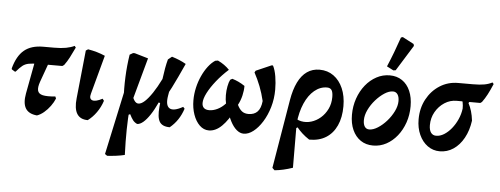

<svg xmlns="http://www.w3.org/2000/svg" viewBox="-58 -901 3392 1302"><g transform="rotate(5 1638.0 -249.5)"><path d="M209.3 7.3Q152.7 2.3 131.4 -33.1Q110.2 -68.5 122.4 -134.5L176 -420.6H282.1L210.9 -222.7Q197 -183.4 202.5 -161.3Q208.1 -139.2 237 -132.6Q266 -126.1 322.6 -131.6L328.3 -118.1Q317.8 -92.1 298.7 -66Q279.7 -40 256.4 -20.4Q233.2 -0.9 209.3 7.3ZM33.9 -275.9 12.8 -288.9 11.4 -295.9Q34.5 -381.8 82.2 -421.2Q129.9 -460.6 211 -460.6H286.5Q332.8 -460.6 366.1 -466.8Q399.4 -473 423.2 -484.9L431.9 -474.2Q412.7 -433.4 397.6 -404.4Q382.6 -375.4 363.4 -349.6L351.5 -341.7H189.9Q148.5 -341.7 124 -337.1Q99.5 -332.6 81.7 -318.7Q63.9 -304.7 39.4 -275.9Z M555.4 9.1Q451.9 9.1 467.6 -133.2L501.2 -460.1L516.2 -469.7Q548.4 -464.2 577.2 -455.9Q606 -447.5 632.8 -435.7L561.5 -171.9Q551.2 -136.2 573.9 -128Q596.7 -119.8 643.3 -144.5L653.5 -131Q639.2 -87.3 613.6 -51.2Q588.1 -15.1 555.4 9.1Z M891.1 5.6Q873.3 -2.5 862.2 -16.6Q851.2 -30.8 838.5 -56.4L774.9 -27L839 -202.9Q856.4 -132.8 887.5 -132.8Q906.9 -132.8 930.5 -154.3Q954 -175.8 981 -216Q1007.9 -256.2 1036 -313Q1041.2 -353.5 1047.4 -387.4Q1053.6 -421.3 1061.1 -448.4L1087.3 -469.3Q1116.2 -460.4 1139.2 -450.7Q1162.3 -441 1183.9 -428.4Q1138.4 -327.8 1105 -261.6Q1071.6 -195.4 1040.5 -147.4L1024.3 -152.3Q1001.5 -102.4 978 -67Q954.5 -31.6 932.5 -13Q910.5 5.6 891.1 5.6ZM707.5 238.6 692.1 227.6 800.3 -275.3 785.9 -144Q781.1 -225.6 784.5 -304Q787.8 -382.4 799.7 -457.9L822.1 -470.9H834L926.2 -443.8L831.5 -98.7Q825.6 -29.1 824.2 48.9Q822.8 126.9 826.5 222.2Q799.4 228.9 768.1 232.9Q736.7 236.9 707.5 238.6ZM1113.2 8.7Q1062.6 8.7 1043.9 -21.5Q1025.3 -51.8 1031.8 -122.7L1043.6 -242.3L1096.8 -280.5L1083.6 -203.5Q1072.4 -137.3 1100.6 -119.4Q1128.8 -101.5 1192.4 -137L1202.9 -125.4Q1176 -42.4 1113.2 8.7Z M1400 -470.4Q1424.2 -459 1443.5 -445.2Q1462.7 -431.5 1479.1 -414.4Q1433.9 -373.6 1398.1 -328.9Q1362.4 -284.2 1341.7 -243.9Q1321 -203.5 1321 -174.9Q1321 -153.4 1333.2 -141.7Q1345.4 -130 1369.8 -130Q1396.8 -130 1425.8 -144Q1454.9 -158 1479.8 -185.1Q1473.7 -210.2 1473.7 -241.4Q1473.6 -272.6 1479.2 -301.7Q1484.7 -330.9 1493.8 -347.9L1508 -355.7Q1529.7 -349.2 1550.3 -339.6Q1570.8 -330.1 1593.9 -314.7Q1594.1 -282.9 1586 -248.8Q1578 -214.7 1561.2 -183.2Q1574.9 -154.8 1592.4 -141.1Q1609.9 -127.5 1637.1 -127.5Q1676.6 -127.5 1698.7 -150.8Q1720.8 -174.2 1725.7 -223.4Q1713.7 -274.7 1695.4 -321.9Q1677 -369 1653.8 -411.9L1660.7 -424.2L1765 -469.7H1774.5Q1789.4 -441.1 1796.6 -396.8Q1803.8 -352.6 1803.8 -307.8Q1803.8 -245.4 1787.1 -188.3Q1770.3 -131.3 1742.4 -86.8Q1714.5 -42.3 1681.7 -17Q1648.9 8.4 1616.2 8.4Q1591.3 8.4 1567.9 -11.4Q1544.5 -31.2 1525.5 -68.2Q1506.5 -105.2 1492.8 -158.1L1545.7 -149Q1509.1 -75.4 1467.1 -34.2Q1425 7 1378.9 7Q1343.8 7 1316.1 -19.8Q1288.5 -46.7 1273 -91.1Q1257.5 -135.6 1257.5 -188.2Q1257.5 -230.8 1267.2 -273.5Q1276.9 -316.3 1294.3 -354.3Q1311.6 -392.3 1334.1 -421.7Q1356.5 -451.1 1381.5 -467.3Z M1846.8 237.3 1831.1 222.2 1909.4 -245.5Q1921.7 -318.7 1946.2 -368.3Q1970.7 -418 2007.3 -443.4Q2043.9 -468.8 2092.3 -468.8Q2147.1 -468.8 2188 -439.3Q2228.9 -409.8 2251.7 -357.5Q2274.5 -305.2 2274.5 -235.8Q2274.5 -159.3 2249.1 -104Q2223.8 -48.7 2176.6 -19.2Q2129.4 10.2 2062.7 9.7Q2034.4 -8.9 2014.2 -27.4Q1994.1 -45.9 1977.2 -66.3L1917.9 -26.3L1934 -145Q1962.6 -117 1997.3 -109.9Q2032 -102.9 2066.5 -113.4Q2101 -123.8 2129.7 -148.7Q2158.5 -173.6 2176.2 -210.1Q2193.9 -246.6 2193.9 -291.4Q2193.9 -324 2184.4 -338.5Q2174.9 -353 2152.9 -353Q2106.6 -353 2067.2 -320.5Q2027.9 -287.9 2002.4 -229.5Q1976.9 -171.1 1968.6 -93.8L1969.8 209.4Q1937 220.7 1906.8 227.5Q1876.5 234.4 1846.8 237.3Z M2497.5 12Q2448.5 12 2412.5 -12.4Q2376.6 -36.9 2356.8 -80.9Q2337 -124.9 2337 -183.4Q2337 -242.4 2355.2 -294.8Q2373.4 -347.2 2405.5 -387Q2437.5 -426.7 2479.8 -449.4Q2522 -472.1 2569.9 -472.1Q2618.4 -472.1 2654.1 -447.9Q2689.8 -423.7 2709 -379.4Q2728.3 -335.1 2728.3 -275.6Q2728.3 -216.1 2710.4 -164.2Q2692.4 -112.2 2660.6 -72.5Q2628.8 -32.8 2587.1 -10.4Q2545.4 12 2497.5 12ZM2462.1 -94.4Q2489.1 -94.4 2520.5 -114.3Q2551.9 -134.2 2579.8 -165.7Q2607.7 -197.3 2625.6 -233.8Q2643.5 -270.3 2643.5 -303.5Q2643.5 -332.4 2632.3 -348.8Q2621.1 -365.2 2600.8 -365.2Q2574.3 -365.2 2543.1 -345.1Q2512 -324.9 2484 -293.1Q2456.1 -261.4 2438.4 -224.6Q2420.8 -187.8 2420.8 -154Q2420.8 -125.6 2431.5 -110Q2442.2 -94.4 2462.1 -94.4ZM2715 -685.2 2606.3 -510.1 2590.5 -507.7 2545.2 -531.1Q2566.6 -581.3 2585.8 -632.2Q2605 -683.1 2622.5 -734.2L2634.7 -738.4L2711.7 -697.9Z M2951.1 11.5Q2905 11.5 2868.5 -14.9Q2831.9 -41.4 2811 -87.6Q2790 -133.7 2790 -192.3Q2790 -268.3 2822.6 -329Q2855.1 -389.6 2910.8 -425.3Q2966.6 -461 3035.7 -461H3137.1Q3183.8 -461 3214.3 -466.7Q3244.9 -472.5 3267.4 -484.9L3276.2 -474.7Q3258 -431.5 3242.4 -401.9Q3226.9 -372.4 3208.1 -346.9L3197.2 -339L3037 -339.5Q2992.2 -339.9 2954.1 -315.2Q2916 -290.4 2892.8 -249.7Q2869.6 -209 2869.6 -159.7Q2869.6 -126.9 2882.2 -109.1Q2894.8 -91.4 2917.9 -91.4Q2944.8 -91.4 2971.6 -107.9Q2998.3 -124.5 3021.3 -152.7Q3044.3 -180.9 3060.3 -216.4Q3076.3 -251.9 3081.3 -290.4Q3081.7 -312.2 3077.4 -332.9Q3073.1 -353.6 3063.6 -363.8L3139.9 -365.1L3117.4 -331.5Q3130.6 -306.8 3139.1 -278Q3147.6 -249.2 3151.5 -214.5Q3142.3 -146.9 3114 -95.8Q3085.8 -44.7 3043.9 -16.6Q3002 11.5 2951.1 11.5Z"/></g></svg>

Font: Alegreya
Style: Italic
Weight: 400
Italic angle: -7°
Designer: Juan Pablo del Peral
Foundry: Huerta Tipografica
Version: Version 2.009